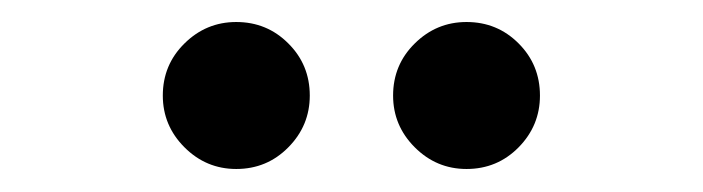

<svg xmlns="http://www.w3.org/2000/svg" viewBox="-20 -755 626 171"><path d="M395.5 -604.5Q368.7 -604.5 349.4 -623.8Q330.1 -643.1 330.1 -669.9Q330.1 -697.3 349.4 -716.3Q368.7 -735.4 395.5 -735.4Q422.9 -735.4 441.9 -716.3Q460.9 -697.3 460.9 -669.9Q460.9 -643.1 441.9 -623.8Q422.9 -604.5 395.5 -604.5ZM190.4 -604.5Q163.6 -604.5 144.3 -623.8Q125 -643.1 125 -669.9Q125 -697.3 144.3 -716.3Q163.6 -735.4 190.4 -735.4Q217.8 -735.4 236.8 -716.3Q255.9 -697.3 255.9 -669.9Q255.9 -643.1 236.8 -623.8Q217.8 -604.5 190.4 -604.5Z"/></svg>

Font: Cascadia Mono PL
Style: Regular
Weight: 400
Monospace: yes
Designer: Aaron Bell
Foundry: Saja Typeworks
Version: Version 2102.003